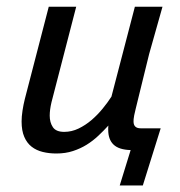

<svg xmlns="http://www.w3.org/2000/svg" viewBox="-20 -451 540 577"><path d="M372.6 0Q337.4 -1 321.3 -16.4Q305.2 -31.7 305.2 -61Q305.2 -64.5 305.2 -67.4Q305.2 -70.3 305.7 -73.7Q291.5 -58.1 275.4 -43Q259.3 -27.8 240.5 -16.1Q221.7 -4.4 199.2 2.9Q176.8 10.3 149.4 10.3Q127.4 10.3 108.4 5.6Q89.4 1 75.2 -10Q61 -21 53 -39.6Q44.9 -58.1 44.9 -85.9Q44.9 -100.6 47.6 -118.4Q50.3 -136.2 54.7 -153.8L126.5 -430.7H209L134.8 -144Q129.4 -121.1 129.4 -103.5Q129.4 -83 138.9 -68.8Q148.4 -54.7 172.9 -54.7Q195.3 -54.7 216.1 -64.7Q236.8 -74.7 254.9 -90.1Q272.9 -105.5 288.3 -124.3Q303.7 -143.1 314.9 -160.6L385.3 -430.7H468.3L428.2 -288.6Q417 -243.2 409.2 -211.4Q401.4 -179.7 396.2 -158.4Q391.1 -137.2 387.9 -124.5Q384.8 -111.8 383.3 -104.5Q381.8 -97.2 381.6 -93.3Q381.3 -89.4 381.3 -85.9Q381.3 -65.4 402.8 -65.4H462.9L409.2 106.4H339.8Z"/></svg>

Font: PT Astra Sans
Style: Italic
Weight: 400
Italic angle: -16°
Designer: A.Korolkova, I. Chaeva
Foundry: ParaType Ltd
Version: Version 1.001; ttfautohint (v1.6)